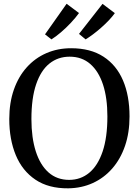

<svg xmlns="http://www.w3.org/2000/svg" viewBox="-20 -1014 756 1045"><path d="M351.5 11Q244.5 12 173 -36Q101.5 -84 66 -169.5Q30.5 -255 30.5 -366Q30.5 -455 55.5 -526.2Q80.5 -597.5 125.8 -647.8Q171 -698 232.5 -724.8Q294 -751.5 367 -751.5Q472.5 -751.5 543.2 -705.5Q614 -659.5 649.5 -576.2Q685 -493 685 -380.5Q685 -292 660.5 -220.2Q636 -148.5 591 -97Q546 -45.5 485.2 -17.8Q424.5 10 351.5 11ZM356.5 -35Q419 -35 465.8 -73.8Q512.5 -112.5 538.5 -189.2Q564.5 -266 564.5 -380.5Q564.5 -480.5 540.8 -553.2Q517 -626 471.2 -665.8Q425.5 -705.5 359 -705.5Q296 -705.5 249.2 -668.2Q202.5 -631 176.8 -555.5Q151 -480 151 -366Q151 -264.5 174.8 -190.2Q198.5 -116 244.2 -75.5Q290 -35 356.5 -35ZM445.5 -800 410 -829.5 538 -993 605 -942.5Q591.5 -923.5 572 -903Q552.5 -882.5 530 -862.8Q507.5 -843 485.8 -826.8Q464 -810.5 446.5 -800ZM259.5 -800 225 -827 342.5 -993.5 410 -943Q392 -918 366 -890.2Q340 -862.5 312 -838.5Q284 -814.5 260.5 -800Z"/></svg>

Font: Merriweather 48pt
Style: Regular
Weight: 400
Version: Version 2.100